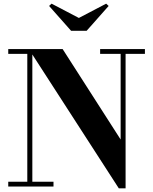

<svg xmlns="http://www.w3.org/2000/svg" viewBox="-20 -1018 836 1048"><path d="M156.5 -750V-26H272V0H25V-26H129V-724H25V-750ZM771 -750V-724H665.5V10H628.5L137.5 -750H322L638.5 -256.5V-724H526.5V-750ZM368 -850 248 -985.5 261.5 -998 410.5 -920 559.5 -998 573 -985.5 453 -850Z"/></svg>

Font: Bodoni Moda SC 9pt
Style: Bold
Weight: 700
Designer: Owen Earl
Foundry: indestructible type
Version: Version 2.005